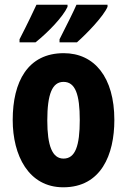

<svg xmlns="http://www.w3.org/2000/svg" viewBox="-20 -786 541 816"><path d="M437 -757V-766H305C294 -740 267 -686 233 -619V-606H307C351 -645 420 -717 437 -757ZM267 -757V-766H135C123 -740 98 -687 63 -619V-606H131C186 -650 248 -715 267 -757ZM466 -276C466 -458 381 -560 251 -560C98 -560 34 -439 34 -276C34 -126 101 10 249 10C410 10 466 -129 466 -276ZM181 -274C181 -386 202 -438 250 -438C300 -438 319 -385 319 -276C319 -166 300 -112 250 -112C202 -112 181 -167 181 -274Z"/></svg>

Font: Noto Sans Myanmar ExtraCondensed ExtraBold
Style: Regular
Weight: 800
Width: 2
Designer: Monotype Design Team
Foundry: Monotype Imaging Inc.
Version: Version 2.107